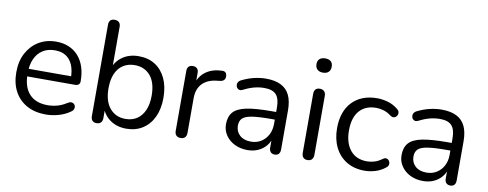

<svg xmlns="http://www.w3.org/2000/svg" viewBox="-61 -1009 3342 1315"><g transform="rotate(10 1609.5 -351.5)"><path d="M295 9Q218 9 162.5 -21.5Q107 -52 76.5 -108Q46 -164 46 -242Q46 -318 76 -374.5Q106 -431 158.5 -463Q211 -495 280 -495Q329 -495 368 -478.5Q407 -462 434.5 -431Q462 -400 476.5 -356Q491 -312 491 -257Q491 -241 482 -233.5Q473 -226 456 -226H108V-279H437L421 -266Q421 -320 405 -357.5Q389 -395 358.5 -415Q328 -435 282 -435Q231 -435 195.5 -411.5Q160 -388 142 -346.5Q124 -305 124 -250V-244Q124 -152 168.5 -104Q213 -56 295 -56Q329 -56 362.5 -65Q396 -74 428 -95Q442 -104 453.5 -103.5Q465 -103 472 -96.5Q479 -90 481.5 -80.5Q484 -71 479.5 -60Q475 -49 462 -41Q429 -17 384 -4Q339 9 295 9Z M854 9Q788 9 740.5 -25Q693 -59 677 -116L688 -127V-35Q688 -15 677.5 -4Q667 7 648 7Q628 7 618 -4Q608 -15 608 -35V-671Q608 -691 618 -701.5Q628 -712 648 -712Q667 -712 678 -701.5Q689 -691 689 -671V-373H677Q694 -429 741 -462Q788 -495 854 -495Q920 -495 968 -464.5Q1016 -434 1042.5 -377.5Q1069 -321 1069 -243Q1069 -166 1042.5 -109.5Q1016 -53 967.5 -22Q919 9 854 9ZM837 -56Q883 -56 916.5 -78Q950 -100 968.5 -142Q987 -184 987 -243Q987 -334 946.5 -382Q906 -430 837 -430Q792 -430 758 -408.5Q724 -387 705.5 -345.5Q687 -304 687 -243Q687 -153 728 -104.5Q769 -56 837 -56Z M1232 7Q1212 7 1201.5 -4Q1191 -15 1191 -35V-452Q1191 -472 1201 -482.5Q1211 -493 1230 -493Q1249 -493 1259.5 -482.5Q1270 -472 1270 -452V-371H1260Q1276 -430 1321 -462Q1366 -494 1432 -496Q1447 -497 1456 -489.5Q1465 -482 1466 -464Q1467 -447 1458 -437Q1449 -427 1430 -425L1414 -423Q1346 -417 1309.5 -379.5Q1273 -342 1273 -277V-35Q1273 -15 1262.5 -4Q1252 7 1232 7Z M1697 9Q1647 9 1607.5 -10.5Q1568 -30 1545 -64Q1522 -98 1522 -140Q1522 -194 1549.5 -225Q1577 -256 1640.5 -269Q1704 -282 1814 -282H1859V-229H1815Q1734 -229 1687.5 -221.5Q1641 -214 1622.5 -196Q1604 -178 1604 -145Q1604 -104 1632.5 -78Q1661 -52 1710 -52Q1750 -52 1780.5 -71Q1811 -90 1828.5 -123Q1846 -156 1846 -199V-313Q1846 -375 1821 -402.5Q1796 -430 1739 -430Q1704 -430 1669 -421Q1634 -412 1595 -392Q1581 -385 1571 -387.5Q1561 -390 1555 -398Q1549 -406 1548 -416.5Q1547 -427 1552.5 -437Q1558 -447 1570 -453Q1614 -475 1657 -485Q1700 -495 1739 -495Q1802 -495 1843 -474.5Q1884 -454 1904 -412.5Q1924 -371 1924 -306V-35Q1924 -15 1914.5 -4Q1905 7 1887 7Q1868 7 1858 -4Q1848 -15 1848 -35V-113H1857Q1849 -75 1826.5 -48Q1804 -21 1771 -6Q1738 9 1697 9Z M2114 5Q2094 5 2084 -6.5Q2074 -18 2074 -39V-448Q2074 -469 2084 -480Q2094 -491 2114 -491Q2133 -491 2144 -480Q2155 -469 2155 -448V-39Q2155 -18 2144.5 -6.5Q2134 5 2114 5ZM2114 -603Q2089 -603 2075 -616.5Q2061 -630 2061 -653Q2061 -677 2075 -689.5Q2089 -702 2114 -702Q2140 -702 2153.5 -689.5Q2167 -677 2167 -653Q2167 -630 2153.5 -616.5Q2140 -603 2114 -603Z M2512 9Q2439 9 2386 -23Q2333 -55 2304.5 -112.5Q2276 -170 2276 -246Q2276 -304 2292 -350Q2308 -396 2339 -428.5Q2370 -461 2413.5 -478Q2457 -495 2512 -495Q2548 -495 2587 -484Q2626 -473 2658 -446Q2668 -439 2671 -429Q2674 -419 2671 -409.5Q2668 -400 2661 -393.5Q2654 -387 2643.5 -386Q2633 -385 2622 -393Q2596 -413 2569 -421Q2542 -429 2517 -429Q2478 -429 2449 -416.5Q2420 -404 2400 -381Q2380 -358 2369.5 -324Q2359 -290 2359 -245Q2359 -158 2400 -107.5Q2441 -57 2517 -57Q2542 -57 2568.5 -65Q2595 -73 2622 -93Q2633 -101 2643 -100Q2653 -99 2660 -92.5Q2667 -86 2669.5 -76Q2672 -66 2669 -56.5Q2666 -47 2656 -40Q2624 -14 2586 -2.5Q2548 9 2512 9Z M2918 9Q2868 9 2828.5 -10.5Q2789 -30 2766 -64Q2743 -98 2743 -140Q2743 -194 2770.5 -225Q2798 -256 2861.5 -269Q2925 -282 3035 -282H3080V-229H3036Q2955 -229 2908.5 -221.5Q2862 -214 2843.5 -196Q2825 -178 2825 -145Q2825 -104 2853.5 -78Q2882 -52 2931 -52Q2971 -52 3001.5 -71Q3032 -90 3049.5 -123Q3067 -156 3067 -199V-313Q3067 -375 3042 -402.5Q3017 -430 2960 -430Q2925 -430 2890 -421Q2855 -412 2816 -392Q2802 -385 2792 -387.5Q2782 -390 2776 -398Q2770 -406 2769 -416.5Q2768 -427 2773.5 -437Q2779 -447 2791 -453Q2835 -475 2878 -485Q2921 -495 2960 -495Q3023 -495 3064 -474.5Q3105 -454 3125 -412.5Q3145 -371 3145 -306V-35Q3145 -15 3135.5 -4Q3126 7 3108 7Q3089 7 3079 -4Q3069 -15 3069 -35V-113H3078Q3070 -75 3047.5 -48Q3025 -21 2992 -6Q2959 9 2918 9Z"/></g></svg>

Font: Nunito ExtraLight
Style: Regular
Weight: 400
Version: Version 3.602